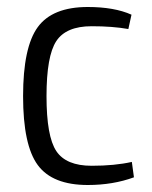

<svg xmlns="http://www.w3.org/2000/svg" viewBox="-20 -517 435 549"><path d="M231 -497Q307 -497 356 -475L347 -434Q302 -442 242 -442Q169 -442 141 -399.5Q113 -357 113 -242Q113 -127 141 -85Q169 -43 242 -43Q308 -43 357 -54L363 -10Q303 12 231 12Q130 12 88 -45Q46 -102 46 -242Q46 -382 88 -439.5Q130 -497 231 -497Z"/></svg>

Font: exo2condensed_l
Style: Regular
Weight: 300
Width: 3
Designer: Natanael Gama
Version: Version 1.001;PS 001.001;hotconv 1.0.70;makeotf.lib2.5.58329